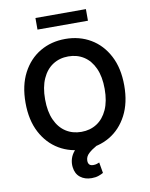

<svg xmlns="http://www.w3.org/2000/svg" viewBox="-114 -991 1003 1280"><g transform="rotate(-10 387.5 -351.0)"><path d="M721.6 -363.6Q721.6 -246.1 677.7 -162.5Q633.9 -78.8 558.4 -34.4Q483 9.9 387.4 9.9Q291.9 9.9 216.4 -34.6Q141 -79.2 97.1 -162.8Q53.3 -246.4 53.3 -363.6Q53.3 -481.2 97.1 -564.8Q141 -648.4 216.4 -692.8Q291.9 -737.2 387.4 -737.2Q483 -737.2 558.4 -692.8Q633.9 -648.4 677.7 -564.8Q721.6 -481.2 721.6 -363.6ZM589.1 -363.6Q589.1 -446.4 563.4 -503.4Q537.6 -560.4 492.2 -589.7Q446.7 -619 387.4 -619Q328.1 -619 282.7 -589.7Q237.2 -560.4 211.5 -503.4Q185.7 -446.4 185.7 -363.6Q185.7 -280.9 211.5 -223.9Q237.2 -166.9 282.7 -137.6Q328.1 -108.3 387.4 -108.3Q446.7 -108.3 492.2 -137.6Q537.6 -166.9 563.4 -223.9Q589.1 -280.9 589.1 -363.6ZM401.3 207.4Q355.1 207.4 324.4 183.2Q293.7 159.1 288.4 113.6Q284.8 85.6 293.1 57.2Q301.5 28.8 323.5 4.3Q345.5 -20.2 381.7 -36.6L469.5 0.7Q436.8 18.8 414.2 39.6Q391.7 60.4 391.7 88.1Q391.7 104.8 400 114Q408.4 123.2 426.8 123.2Q440.3 123.2 450.5 119.9Q460.6 116.5 468 113.3L480.5 186.1Q467.7 193.5 447.8 200.5Q427.9 207.4 401.3 207.4ZM558.2 -909.1V-830.6H216.6V-909.1Z"/></g></svg>

Font: InterMG SemiBold
Style: Regular
Weight: 600
Designer: Rasmus Andersson
Foundry: rsms
Version: Version 3.019;December 26, 2023;FontCreator 15.0.0.2955 64-b